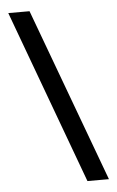

<svg xmlns="http://www.w3.org/2000/svg" viewBox="-52 -753 481 791"><g transform="rotate(-5 188.5 -357.0)"><path d="M100.6 -715.8 366.2 2H277.3L12.7 -715.8Z"/></g></svg>

Font: Open Sans SemiCondensed Medium
Style: Regular
Weight: 500
Width: 4
Designer: Monotype Design Team
Foundry: Monotype Imaging Inc.
Version: Version 3.000